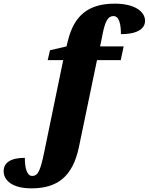

<svg xmlns="http://www.w3.org/2000/svg" viewBox="-115 -790 814 1051"><path d="M57 241C199 241 283 177 317 15L416 -461H546L562 -536H433L446 -600C460 -672 475 -702 506 -702C539 -702 547 -652 547 -603C634 -603 679 -631 679 -676C679 -727 622 -770 513 -770C369 -770 292 -705 258 -572L249 -536L159 -515L146 -461H231L127 43C106 143 94 173 61 173C30 173 21 123 21 74C-59 74 -95 102 -95 147C-95 198 -47 241 57 241Z"/></svg>

Font: Noto Serif SemiCondensed Black
Style: Italic
Weight: 900
Width: 4
Italic angle: -12°
Designer: Monotype Design Team
Foundry: Monotype Imaging Inc.
Version: Version 2.014